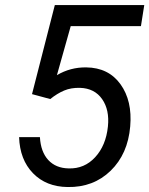

<svg xmlns="http://www.w3.org/2000/svg" viewBox="-20 -731 592 761"><path d="M106.9 -357.9 197.3 -710.9H551.8L538.6 -627.4H260.3L205.6 -433.1Q259.3 -464.8 321.8 -463.9Q410.2 -462.9 457.5 -397.2Q504.9 -331.5 496.1 -230Q486.8 -120.6 418.5 -54.2Q350.1 12.2 248 10.3Q163.1 9.3 110.8 -44.4Q58.6 -98.1 55.7 -187.5H138.2Q141.6 -128.9 171.4 -96.7Q201.2 -64.5 252 -63.5Q314.5 -61.5 357.2 -107.9Q399.9 -154.3 407.7 -229.5Q414.6 -295.4 384.8 -338.1Q355 -380.9 297.4 -382.8Q261.7 -383.8 234.1 -372.1Q206.5 -360.4 179.2 -338.4Z"/></svg>

Font: RobotoDraft
Style: Italic
Weight: 400
Italic angle: -12°
Version: Version 2.001101; 2014